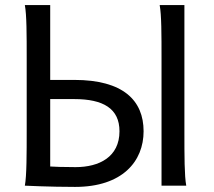

<svg xmlns="http://www.w3.org/2000/svg" viewBox="-20 -733 846 758"><path d="M178.2 -341.8H273.4C387.2 -341.8 451.7 -304.7 451.7 -214.8C451.7 -113.3 371.6 -73.2 278.3 -73.2C223.6 -73.2 196.3 -74.7 178.2 -75.7ZM610.4 -712.9C617.7 -673.8 617.7 -596.7 617.7 -500.5V0H715.3C708 -39.1 708 -116.2 708 -212.4V-712.9ZM78.1 -712.9C85.4 -673.8 85.4 -596.7 85.4 -500.5V-222.2C85.4 -125.5 85.4 -39.1 78.1 0C78.1 0 177.2 4.9 276.4 4.9C463.4 4.9 546.9 -96.2 546.9 -214.8C546.9 -336.4 466.3 -417.5 273.4 -417.5H178.2V-712.9Z"/></svg>

Font: Andika
Style: Regular
Weight: 400
Designer: Victor Gaultney, Annie Olsen, Julie Remington, Don Collingsworth, Eric Hays
Foundry: SIL International
Version: Version 1.000